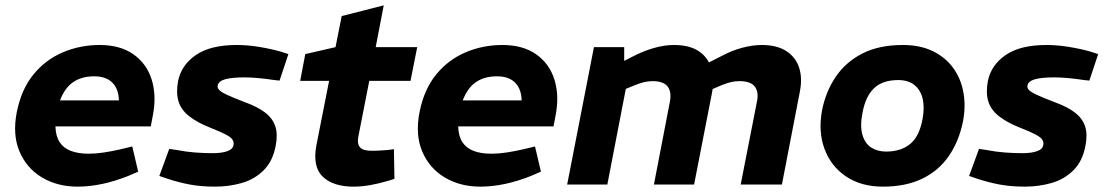

<svg xmlns="http://www.w3.org/2000/svg" viewBox="-20 -689 4132 717"><path d="M270 8Q194 8 136.5 -26.5Q79 -61 52.5 -124Q26 -187 43 -272Q60 -356 105 -411Q150 -466 214.5 -493.5Q279 -521 352 -521Q429 -521 478.5 -486Q528 -451 546.5 -391.5Q565 -332 551 -259L543 -217H187Q188 -181 202.5 -158.5Q217 -136 244.5 -125.5Q272 -115 312 -115Q338 -115 367.5 -119.5Q397 -124 428 -131L474 -142L496 -48L459 -32Q409 -12 361.5 -2Q314 8 270 8ZM204 -314H424Q423 -357 399.5 -380.5Q376 -404 332 -404Q285 -404 253.5 -382.5Q222 -361 204 -314Z M783 8Q731 8 688.5 0Q646 -8 604 -22L575 -32L612 -133L639 -129Q675 -122 709 -119.5Q743 -117 775 -117Q808 -117 829 -124.5Q850 -132 852 -148Q854 -158 848.5 -167Q843 -176 824.5 -186Q806 -196 768 -211Q717 -231 686.5 -255Q656 -279 646.5 -311Q637 -343 645 -386Q657 -446 711.5 -483.5Q766 -521 864 -521Q905 -521 950 -513.5Q995 -506 1029 -496L1057 -487L1024 -388L1005 -390Q972 -395 944 -397.5Q916 -400 893 -400Q846 -400 821 -393Q796 -386 793 -370Q791 -361 798.5 -353Q806 -345 827.5 -335Q849 -325 893 -308Q943 -290 971 -268Q999 -246 1008.5 -216Q1018 -186 1009 -142Q998 -86 964 -52.5Q930 -19 882.5 -5.5Q835 8 783 8Z M1300 8Q1224 8 1185 -29.5Q1146 -67 1162 -149L1209 -387H1101L1120 -487L1233 -513L1256 -629L1413 -669L1383 -513H1538L1513 -387H1359L1318 -178Q1313 -153 1324 -139.5Q1335 -126 1366 -126Q1386 -126 1401 -127Q1416 -128 1430 -129L1451 -132L1453 -21L1427 -13Q1393 -3 1361 2.5Q1329 8 1300 8Z M1774 8Q1698 8 1640.5 -26.5Q1583 -61 1556.5 -124Q1530 -187 1547 -272Q1564 -356 1609 -411Q1654 -466 1718.5 -493.5Q1783 -521 1856 -521Q1933 -521 1982.5 -486Q2032 -451 2050.5 -391.5Q2069 -332 2055 -259L2047 -217H1691Q1692 -181 1706.5 -158.5Q1721 -136 1748.5 -125.5Q1776 -115 1816 -115Q1842 -115 1871.5 -119.5Q1901 -124 1932 -131L1978 -142L2000 -48L1963 -32Q1913 -12 1865.5 -2Q1818 8 1774 8ZM1708 -314H1928Q1927 -357 1903.5 -380.5Q1880 -404 1836 -404Q1789 -404 1757.5 -382.5Q1726 -361 1708 -314Z M2098 0 2198 -513H2311V-425L2277 -444L2339 -476Q2381 -498 2421 -509.5Q2461 -521 2497 -521Q2554 -521 2588.5 -498.5Q2623 -476 2636 -435.5Q2649 -395 2639 -343L2572 0H2422L2481 -306Q2489 -345 2473.5 -365.5Q2458 -386 2417 -386Q2401 -386 2384.5 -382Q2368 -378 2351 -371L2317 -357L2248 0ZM2746 0 2807 -311Q2814 -346 2798.5 -366Q2783 -386 2741 -386Q2724 -386 2708 -382Q2692 -378 2675 -371L2633 -353L2604 -444L2673 -479Q2712 -500 2751 -510.5Q2790 -521 2825 -521Q2881 -521 2916 -498.5Q2951 -476 2964 -437Q2977 -398 2967 -347L2900 0Z M3277 8Q3196 8 3139.5 -30Q3083 -68 3059 -133Q3035 -198 3050 -278Q3064 -348 3101.5 -403Q3139 -458 3201 -489.5Q3263 -521 3352 -521Q3417 -521 3464.5 -497.5Q3512 -474 3540.5 -434Q3569 -394 3578 -342.5Q3587 -291 3576 -235Q3561 -161 3523 -106Q3485 -51 3423.5 -21.5Q3362 8 3277 8ZM3289 -123Q3344 -123 3378.5 -151Q3413 -179 3425 -244Q3433 -286 3426 -318.5Q3419 -351 3396 -370.5Q3373 -390 3334 -390Q3276 -390 3244 -359.5Q3212 -329 3201 -268Q3191 -219 3200.5 -186Q3210 -153 3233.5 -138Q3257 -123 3289 -123Z M3807 8Q3755 8 3712.5 0Q3670 -8 3628 -22L3599 -32L3636 -133L3663 -129Q3699 -122 3733 -119.5Q3767 -117 3799 -117Q3832 -117 3853 -124.5Q3874 -132 3876 -148Q3878 -158 3872.5 -167Q3867 -176 3848.5 -186Q3830 -196 3792 -211Q3741 -231 3710.5 -255Q3680 -279 3670.5 -311Q3661 -343 3669 -386Q3681 -446 3735.5 -483.5Q3790 -521 3888 -521Q3929 -521 3974 -513.5Q4019 -506 4053 -496L4081 -487L4048 -388L4029 -390Q3996 -395 3968 -397.5Q3940 -400 3917 -400Q3870 -400 3845 -393Q3820 -386 3817 -370Q3815 -361 3822.5 -353Q3830 -345 3851.5 -335Q3873 -325 3917 -308Q3967 -290 3995 -268Q4023 -246 4032.5 -216Q4042 -186 4033 -142Q4022 -86 3988 -52.5Q3954 -19 3906.5 -5.5Q3859 8 3807 8Z"/></svg>

Font: REM SemiBold
Style: Italic
Weight: 600
Italic angle: -11°
Designer: Octavio Pardo
Foundry: Ashler Design
Version: Version 1.005;gftools[0.9.28]